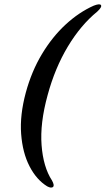

<svg xmlns="http://www.w3.org/2000/svg" viewBox="-20 -746 484 881"><path d="M98.5 -321.5Q125 -419 172.5 -498Q220 -577 281.2 -633.5Q342.5 -690 410 -720Q437 -730.5 443 -723Q449.5 -714.5 426.5 -693Q350.5 -631 291.2 -532.2Q232 -433.5 198.5 -309.5Q163 -180.5 170.8 -79.8Q178.5 21 218.5 82Q230.5 104 224 111Q216 119.5 196.5 109Q147.5 79 115.5 17Q83.5 -45 77 -131.5Q70.5 -218 98.5 -321.5Z"/></svg>

Font: Fraunces 144pt Soft SemiBold
Style: Italic
Weight: 600
Italic angle: -16°
Version: Version 1.000;[b76b70a41]